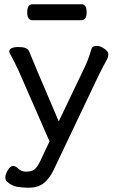

<svg xmlns="http://www.w3.org/2000/svg" viewBox="-20 -705 540 895"><path d="M115.7 169.9H106Q86.9 169.9 61.3 166Q35.6 162.1 11.7 141.1Q4.9 133.8 4.9 120.8Q4.9 107.9 16.4 88.4Q27.8 68.8 40.8 68.8Q53.7 68.8 66.4 82Q79.1 95.2 103 95.2Q127 95.2 140.9 84.2Q154.8 73.2 168.9 43L210.9 -45.9L66.9 -375Q44.9 -421.9 33.9 -440.9Q22.9 -460 22.9 -463.9Q22.9 -485.8 66.9 -485.8Q107.9 -485.8 115.7 -465.8Q127 -435.1 253.9 -139.2L372.1 -386.2Q391.1 -423.8 406.7 -478Q412.1 -491.2 430.7 -491.2Q446.8 -491.2 465.8 -478.5Q484.9 -465.8 484.9 -452.1Q484.9 -439.9 478.8 -428.5Q472.7 -417 461.7 -396.5Q450.7 -376 441.9 -357.9L231 85Q210.9 127.9 183.8 148.9Q156.7 169.9 115.7 169.9ZM358.9 -610.8H130.9Q106.9 -610.8 106.9 -647.9Q106.9 -685.1 131.8 -685.1H359.9Q383.8 -685.1 383.8 -647.9Q383.8 -610.8 358.9 -610.8Z"/></svg>

Font: LXGW WenKai GB Screen
Style: Regular
Weight: 400
Designer: LXGW / Fontworks Inc.
Foundry: LXGW / Fontworks Inc.
Version: Version 1.321;February 19, 2024;FontCreator 14.0.0.2901 64-b